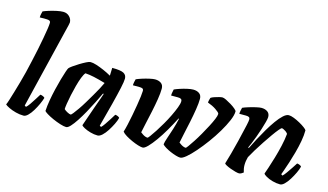

<svg xmlns="http://www.w3.org/2000/svg" viewBox="-91 -1095 2373 1389"><g transform="rotate(15 1096.0 -400.0)"><path d="M150 0Q121 0 91 -8Q61 -16 38.5 -27Q16 -38 8 -46Q15 -61 23.5 -89Q32 -117 43 -153Q54 -189 65 -229Q76 -269 86 -308Q96 -351 107 -398.5Q118 -446 127.5 -493Q137 -540 144.5 -581Q152 -622 156.5 -652.5Q161 -683 161 -697Q161 -709 153 -713Q145 -717 132 -717H80Q80 -730 83 -743.5Q86 -757 88 -764Q103 -771 130.5 -779.5Q158 -788 186 -794Q214 -800 234 -800Q263 -800 281.5 -781Q300 -762 300 -737Q300 -733 295.5 -713.5Q291 -694 285 -671L140 -73L151 -66Q162 -75 176 -95.5Q190 -116 204.5 -139Q219 -162 229 -178Q238 -178 249 -173Q260 -168 263 -163Q257 -142 244.5 -114.5Q232 -87 216 -60.5Q200 -34 182.5 -17Q165 0 150 0Z M469 0Q452 0 423.5 -9Q395 -18 366 -31Q337 -44 317 -56.5Q297 -69 295 -75Q297 -112 304.5 -155.5Q312 -199 322.5 -243Q333 -287 343.5 -324Q354 -361 362.5 -385.5Q371 -410 374 -414Q379 -421 398.5 -435Q418 -449 442.5 -464Q467 -479 488 -489.5Q509 -500 519 -500Q538 -500 564.5 -491.5Q591 -483 621 -470Q651 -457 679 -441L681 -500Q745 -500 767.5 -487.5Q790 -475 790 -448Q790 -427 779 -376.5Q768 -326 748.5 -249.5Q729 -173 702 -73L713 -66Q724 -76 737.5 -96Q751 -116 765.5 -138.5Q780 -161 790 -178Q799 -178 810 -173Q821 -168 823 -163Q818 -142 804.5 -114.5Q791 -87 774 -60.5Q757 -34 738.5 -17Q720 0 704 0Q678 0 650 -8Q622 -16 602.5 -26.5Q583 -37 580 -44L630 -188Q637 -207 642.5 -223Q648 -239 655 -257.5Q662 -276 670 -301L665 -304Q649 -270 628.5 -229Q608 -188 585.5 -147.5Q563 -107 541 -73.5Q519 -40 500.5 -20Q482 0 469 0ZM477 -96Q482 -96 494.5 -112Q507 -128 525 -153.5Q543 -179 562 -211Q581 -243 600 -275Q619 -307 633.5 -334.5Q648 -362 656 -380Q604 -395 569.5 -402.5Q535 -410 504 -412Q493 -400 482 -371.5Q471 -343 461 -306Q451 -269 443 -231.5Q435 -194 430.5 -164.5Q426 -135 426 -123Q436 -113 452.5 -104.5Q469 -96 477 -96Z M1042 0Q1030 0 1007 -7Q984 -14 958.5 -25.5Q933 -37 911.5 -50Q890 -63 880 -76Q887 -98 895 -133Q903 -168 910.5 -208Q918 -248 924.5 -286.5Q931 -325 934.5 -354Q938 -383 938 -396Q938 -409 930 -413Q922 -417 908 -417H858Q858 -430 861 -443Q864 -456 866 -464Q881 -471 907.5 -479.5Q934 -488 961 -494Q988 -500 1002 -500Q1030 -500 1048 -487Q1066 -474 1066 -447Q1066 -415 1058.5 -368Q1051 -321 1040 -269.5Q1029 -218 1019 -174Q1009 -130 1004 -104Q1014 -96 1023.5 -90Q1033 -84 1042 -81Q1051 -78 1058 -78Q1061 -78 1074.5 -96Q1088 -114 1107.5 -144Q1127 -174 1147.5 -209.5Q1168 -245 1185.5 -281Q1203 -317 1214.5 -347.5Q1226 -378 1226 -395Q1226 -408 1218 -412.5Q1210 -417 1195 -417H1144Q1144 -431 1147 -444Q1150 -457 1151 -464Q1166 -471 1191.5 -479.5Q1217 -488 1244 -494Q1271 -500 1288 -500Q1316 -500 1334 -487Q1352 -474 1352 -447Q1352 -416 1344.5 -368.5Q1337 -321 1326.5 -270.5Q1316 -220 1306 -175.5Q1296 -131 1291 -104Q1300 -97 1309.5 -91Q1319 -85 1328 -82Q1337 -79 1343 -79Q1347 -79 1360 -97Q1373 -115 1392 -144Q1411 -173 1431 -208Q1451 -243 1468.5 -276.5Q1486 -310 1497 -336.5Q1508 -363 1508 -376Q1508 -382 1499.5 -389.5Q1491 -397 1478 -406Q1465 -415 1448.5 -423Q1432 -431 1415 -437Q1415 -445 1418.5 -458.5Q1422 -472 1423 -474Q1431 -480 1448.5 -486Q1466 -492 1482.5 -496Q1499 -500 1507 -500Q1517 -500 1535.5 -491Q1554 -482 1574.5 -469.5Q1595 -457 1609.5 -444.5Q1624 -432 1624 -426Q1624 -398 1606 -356Q1588 -314 1559.5 -266Q1531 -218 1496.5 -171Q1462 -124 1428 -85Q1394 -46 1366.5 -23Q1339 0 1323 0Q1311 0 1290.5 -6Q1270 -12 1248 -21.5Q1226 -31 1208 -42Q1190 -53 1183 -62Q1185 -80 1196.5 -113Q1208 -146 1221 -187Q1234 -228 1243 -269L1239 -270Q1214 -221 1186 -173Q1158 -125 1130 -86Q1102 -47 1079 -23.5Q1056 0 1042 0Z M1765 0Q1754 0 1735.5 -5Q1717 -10 1698 -17Q1679 -24 1665 -31.5Q1651 -39 1649 -44Q1659 -76 1672 -123.5Q1685 -171 1698 -224Q1711 -277 1721 -322Q1725 -340 1728.5 -354.5Q1732 -369 1733.5 -380.5Q1735 -392 1735 -397Q1735 -408 1727.5 -412.5Q1720 -417 1704 -417H1655Q1655 -429 1658 -442.5Q1661 -456 1663 -464Q1678 -471 1705.5 -479.5Q1733 -488 1759.5 -494Q1786 -500 1799 -500Q1827 -500 1845 -487Q1863 -474 1863 -448Q1863 -436 1856 -410Q1849 -384 1839 -352Q1829 -320 1817 -288.5Q1805 -257 1795 -232.5Q1785 -208 1780 -199L1785 -195Q1802 -230 1823.5 -270.5Q1845 -311 1869 -351.5Q1893 -392 1917 -425.5Q1941 -459 1963.5 -479.5Q1986 -500 2004 -500Q2020 -500 2043 -491Q2066 -482 2089.5 -469Q2113 -456 2129.5 -443.5Q2146 -431 2148 -425Q2148 -388 2140 -343.5Q2132 -299 2119.5 -253.5Q2107 -208 2094.5 -169.5Q2082 -131 2072.5 -105Q2063 -79 2061 -73L2072 -66Q2083 -76 2097.5 -96.5Q2112 -117 2127 -139.5Q2142 -162 2152 -178Q2161 -178 2172 -173Q2183 -168 2185 -163Q2180 -142 2167 -114.5Q2154 -87 2137.5 -60.5Q2121 -34 2103.5 -17Q2086 0 2071 0Q2043 0 2014.5 -8Q1986 -16 1966 -27.5Q1946 -39 1943 -47Q1948 -60 1959.5 -94.5Q1971 -129 1985 -176Q1999 -223 2010.5 -273Q2022 -323 2026 -366Q2019 -376 2009.5 -382.5Q2000 -389 1992 -392.5Q1984 -396 1980 -396Q1975 -396 1959 -377Q1943 -358 1921.5 -327.5Q1900 -297 1876 -261Q1852 -225 1831 -190.5Q1810 -156 1796 -130Q1792 -116 1789.5 -100.5Q1787 -85 1787 -69Q1787 -55 1789.5 -41.5Q1792 -28 1796 -15Q1790 -10 1781.5 -5.5Q1773 -1 1765 0Z"/></g></svg>

Font: Texturina Medium 12pt ExtraBold
Style: Italic
Weight: 800
Italic angle: -11°
Version: Version 1.002